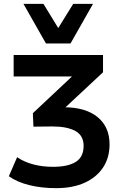

<svg xmlns="http://www.w3.org/2000/svg" viewBox="-20 -787 636 999"><path d="M272 192Q197 192 133.5 176.5Q70 161 26 130L69 31Q106 56 153.5 68.5Q201 81 256 81Q333 81 374 55.5Q415 30 415 -28Q415 -82 372 -105.5Q329 -129 254 -129L154 -128L151 -198L398 -430L395 -389H51V-501H516V-411L289 -199L253 -229H311Q425 -229 487.5 -178Q550 -127 550 -36Q550 34 516 85Q482 136 420 164Q358 192 272 192ZM219 -561 102 -767H206L283 -641L361 -767H464L347 -561Z"/></svg>

Font: Nunito Sans 7pt
Style: Bold
Weight: 700
Designer: Vernon Adams
Foundry: Vernon Adams
Version: Version 3.101;gftools[0.9.27]